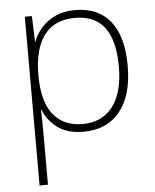

<svg xmlns="http://www.w3.org/2000/svg" viewBox="-54 -586 699 866"><g transform="rotate(-5 295.0 -153.0)"><path d="M318 -540Q422 -540 477.5 -471Q533 -402 533 -269Q533 -135 474 -62.5Q415 10 310 10Q235 10 190.5 -24Q146 -58 128 -106H126Q127 -76 127.5 -44.5Q128 -13 128 16V234H90V-530H122L126 -414H128Q140 -447 165 -475.5Q190 -504 228 -522Q266 -540 318 -540ZM315 -505Q222 -505 175.5 -443.5Q129 -382 128 -269V-263Q128 -142 175 -83.5Q222 -25 308 -25Q396 -25 444.5 -88Q493 -151 493 -269Q493 -505 315 -505Z"/></g></svg>

Font: Noto Sans Lao Looped ExtraLight
Style: Regular
Weight: 200
Designer: Mark Frömberg, Ben Mitchell
Foundry: The Fontpad Ltd
Version: Version 1.002; ttfautohint (v1.8.4.7-5d5b)